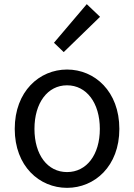

<svg xmlns="http://www.w3.org/2000/svg" viewBox="-20 -892 646 925"><path d="M303 13C436 13 555 -91 555 -271C555 -452 436 -557 303 -557C170 -557 51 -452 51 -271C51 -91 170 13 303 13ZM303 -63C209 -63 146 -146 146 -271C146 -396 209 -481 303 -481C397 -481 461 -396 461 -271C461 -146 397 -63 303 -63ZM287 -641 462 -811 398 -872 240 -686Z"/></svg>

Font: Noto Sans CJK JP Regular
Style: Regular
Weight: 400
Designer: Ryoko NISHIZUKA (kana & ideographs); Paul D. Hunt (Latin, Greek & Cyrillic); Wenlong ZHANG (bopomofo); Sandoll Communica
Foundry: Adobe Systems Incorporated
Version: Version 1.001;PS 1.001;hotconv 1.0.78;makeotf.lib2.5.61930